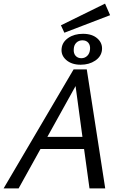

<svg xmlns="http://www.w3.org/2000/svg" viewBox="-25 -1042 678 1062"><path d="M584 -958 331 -861 312 -902 556 -1022ZM316 -775Q320 -810 353 -832.5Q386 -855 434 -855Q485 -855 514 -829Q543 -803 539 -765Q535 -729 501.5 -706.5Q468 -684 421 -684Q371 -684 341 -710.5Q311 -737 316 -775ZM431 -819Q411 -819 397.5 -806Q384 -793 383 -771Q381 -747 393 -733.5Q405 -720 425 -720Q444 -720 457.5 -733Q471 -746 473 -769Q475 -792 463.5 -805.5Q452 -819 431 -819ZM382 -658H455L557 0H470L440 -218H199L78 0H-5ZM237 -285H431L393 -566Z"/></svg>

Font: EauTest Medium
Style: Italic
Weight: 500
Italic angle: -12°
Designer: Christian Thalmann (Catharsis Fonts)
Version: Version 0.001;PS 000.001;hotconv 1.0.88;makeotf.lib2.5.64775